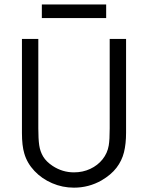

<svg xmlns="http://www.w3.org/2000/svg" viewBox="-20 -844 675 876"><path d="M80.1 -237.8V-666.5H154.8V-258.3Q154.8 -210.4 158.9 -181.6Q163.1 -152.8 177 -129.6Q190.9 -106.4 220.2 -86.9Q265.1 -57.6 317.4 -57.6Q357.9 -57.6 391.8 -73.5Q425.8 -89.4 448 -117.2Q470.2 -145 476.1 -180.2Q480.5 -206.1 480.5 -258.3V-666.5H555.2V-237.8Q555.2 -188 545.7 -149.4Q536.1 -110.8 511.5 -78.6Q486.8 -46.4 443.4 -21Q385.3 12.2 317.4 12.2Q265.1 12.2 218 -8.1Q170.9 -28.3 137.2 -64Q103.5 -99.6 90.8 -144Q80.1 -179.2 80.1 -237.8ZM464.4 -823.7V-761.7H170.9V-823.7Z"/></svg>

Font: NMS Futura Pro Book
Style: Regular
Weight: 400
Designer: Blend3rman
Version: Version 0.1